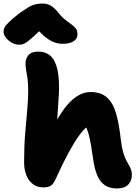

<svg xmlns="http://www.w3.org/2000/svg" viewBox="-81 -1051 784 1083"><path d="M163 6Q129 6 105 -12Q81 -30 68 -62Q55 -94 55 -135Q55 -226 61 -298.5Q67 -371 72.5 -430Q78 -489 78 -538Q78 -579 74.5 -605.5Q71 -632 67 -652Q63 -672 63 -694Q63 -720 79.5 -740Q96 -760 136 -760Q171 -760 197 -741.5Q223 -723 237.5 -678.5Q252 -634 252 -557Q252 -523 248.5 -479.5Q245 -436 241.5 -372.5Q238 -309 238 -214L200 -291Q235 -372 272.5 -425.5Q310 -479 349.5 -505.5Q389 -532 429 -532Q489 -532 523 -500.5Q557 -469 574 -410Q591 -351 600 -267Q606 -218 614.5 -189.5Q623 -161 632.5 -144Q642 -127 650 -113Q656 -102 659.5 -89.5Q663 -77 663 -65Q663 -30 641.5 -9Q620 12 579 12Q535 12 508.5 -7.5Q482 -27 467.5 -62Q453 -97 446 -143Q438 -199 432 -233.5Q426 -268 420 -290Q414 -312 406 -332Q391 -322 364.5 -285.5Q338 -249 304.5 -187.5Q271 -126 233 -41Q220 -12 204.5 -3Q189 6 163 6ZM26 -799Q5 -799 -15 -810.5Q-35 -822 -48 -839Q-61 -856 -61 -873Q-61 -884 -56 -895Q-51 -906 -32 -925Q-13 -944 29 -977Q58 -997 77.5 -1009Q97 -1021 116 -1026Q135 -1031 160 -1031Q186 -1031 206.5 -1018.5Q227 -1006 245 -983Q267 -955 287 -939.5Q307 -924 322.5 -913Q338 -902 347 -890Q356 -878 356 -857Q356 -832 334 -818Q312 -804 271 -804Q247 -804 222 -813.5Q197 -823 169 -847Q141 -871 105 -914L178 -912Q138 -872 112.5 -849Q87 -826 72 -815Q57 -804 47 -801.5Q37 -799 26 -799Z"/></svg>

Font: Shantell Sans ExtraBold
Style: Regular
Weight: 800
Designer: Stephen Nixon, Anya Danilova, Shantell Martin
Foundry: Arrow Type
Version: Version 1.011;[c5ecc13dd]